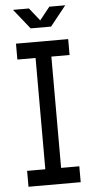

<svg xmlns="http://www.w3.org/2000/svg" viewBox="-59 -899 455 934"><g transform="rotate(-5 169.0 -432.0)"><path d="M296.4 -621.1H207.5V-77.6H296.4V0H41.5V-77.6H130.4V-621.1H41.5V-698.7H296.4ZM119.1 -766.6 41.5 -863.8H119.1L168.9 -801.3L218.8 -863.8H296.4L218.8 -766.6Z"/></g></svg>

Font: Turpis
Style: Regular
Weight: 400
Designer: GGBotNet
Foundry: f0n7
Version: 1.00